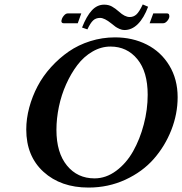

<svg xmlns="http://www.w3.org/2000/svg" viewBox="-20 -825 813 857"><path d="M664.1 -765.1H726.1Q735.8 -765.1 735.8 -752.9V-750Q734.4 -740.2 725.8 -730.7Q717.3 -721.2 708 -721.2H647.9ZM327.1 -721.2H264.2Q253.9 -721.2 253.9 -731.9Q253.9 -733.9 254.9 -734.9Q256.3 -744.6 264.9 -754.9Q273.4 -765.1 282.2 -765.1H342.8ZM473.1 -617.2Q431.2 -617.2 392.6 -594.7Q354 -572.3 325.4 -534.7Q296.9 -497.1 275.4 -449.2Q253.9 -401.4 242.9 -348.6Q231.9 -295.9 231.9 -245.1Q231.9 -143.6 278.8 -86.2Q325.7 -28.8 401.9 -28.8Q453.1 -28.8 498.5 -62.5Q543.9 -96.2 574.2 -149.9Q604.5 -203.6 621.8 -269.8Q639.2 -335.9 639.2 -401.9Q639.2 -504.9 593 -561Q546.9 -617.2 473.1 -617.2ZM375 12.2Q251.5 12.2 174.3 -57.9Q97.2 -127.9 97.2 -247.1Q97.2 -295.4 110.6 -345.2Q124 -395 147.9 -440.4Q171.9 -485.8 208 -525.6Q244.1 -565.4 286.9 -595Q329.6 -624.5 383.1 -641.4Q436.5 -658.2 493.2 -658.2Q571.8 -658.2 635.3 -626Q698.7 -593.8 735.8 -532.5Q772.9 -471.2 772.9 -391.1Q772.9 -316.4 744.6 -244.4Q716.3 -172.4 666 -115.2Q615.7 -58.1 539.6 -22.9Q463.4 12.2 375 12.2ZM559.1 -749Q576.2 -749 588.9 -760.5Q601.6 -772 617.2 -805.2L641.1 -794.9Q622.6 -745.1 595.7 -718Q568.8 -690.9 535.2 -690.9Q524.9 -690.9 513.4 -696Q502 -701.2 496.1 -705.3Q490.2 -709.5 477.1 -720.2Q446.3 -745.1 426.8 -745.1Q407.7 -745.1 395.5 -733.6Q383.3 -722.2 370.1 -693.8L346.2 -702.1Q366.2 -752.9 389.9 -778.6Q413.6 -804.2 444.8 -804.2Q464.8 -804.2 479.7 -795.9Q494.6 -787.6 511.2 -772.9Q537.1 -749 559.1 -749Z"/></svg>

Font: Linux Libertine G
Style: Bold Italic
Weight: 700
Italic angle: -11.5°
Designer: Philipp H. Poll
Foundry: Philipp H. Poll
Version: Version 4.1.0